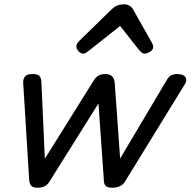

<svg xmlns="http://www.w3.org/2000/svg" viewBox="-20 -860 889 895"><path d="M155 15Q134 15 126 6.5Q118 -2 116 -22L88 -475Q87 -489 95.5 -502Q104 -515 132 -515Q153 -515 162.5 -507Q172 -499 173 -477L189 -120L417 -485Q428 -502 441 -508.5Q454 -515 472 -515Q489 -515 501 -505.5Q513 -496 515 -471L540 -121L758 -488Q768 -505 779.5 -510Q791 -515 805 -515Q834 -515 844 -501Q854 -487 842 -468L561 -11Q554 0 539.5 7.5Q525 15 503 15Q481 15 472.5 6.5Q464 -2 464 -22L439 -378L209 -11Q203 -1 190 7Q177 15 155 15ZM369 -610Q356 -610 346 -621Q336 -632 336 -644Q336 -652 340 -658Q344 -664 348 -668L502 -818Q515 -830 528.5 -835Q542 -840 559 -840Q572 -840 583.5 -833.5Q595 -827 601 -815L688 -661Q692 -654 693 -649Q694 -644 694 -640Q694 -628 679.5 -619Q665 -610 655 -610Q646 -610 640.5 -615Q635 -620 629 -626L540 -739L396 -625Q390 -621 383 -615.5Q376 -610 369 -610Z"/></svg>

Font: Playwrite TZ
Style: Regular
Weight: 400
Designer: Veronika Burian, José Scaglione
Foundry: TypeTogether
Version: Version 1.002